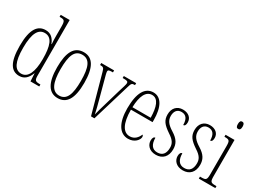

<svg xmlns="http://www.w3.org/2000/svg" viewBox="-48 -1377 2663 2005"><g transform="rotate(30 1283.5 -375.0)"><path d="M198 10C261 10 299 -31 323 -94H325L330 0H436V-24H427C376 -24 364 -32 364 -91V-760H256V-736H261C313 -736 324 -730 324 -655V-548C324 -513 325 -479 328 -448H324C301 -505 266 -544 202 -544C109 -544 47 -473 47 -267C47 -63 104 10 198 10ZM204 -21C128 -21 88 -94 88 -265C88 -443 132 -513 208 -513C295 -513 325 -425 325 -265C325 -109 284 -21 204 -21Z M661 10C768 10 825 -75 825 -267C825 -450 772 -543 663 -543C549 -543 497 -452 497 -267C497 -77 557 10 661 10ZM662 -21C576 -21 538 -106 538 -267C538 -431 570 -512 661 -512C752 -512 784 -431 784 -267C784 -106 752 -21 662 -21Z M932 -462 1060 0H1101L1238 -457C1252 -507 1259 -512 1291 -512H1295V-536H1146V-512H1164C1201 -512 1212 -505 1212 -487C1212 -471 1200 -435 1179 -367L1134 -213C1107 -125 1091 -64 1085 -37C1077 -76 1057 -157 1041 -213L989 -407C981 -436 970 -475 970 -490C970 -506 981 -512 1015 -512H1029V-536H874V-512C914 -512 920 -505 932 -462Z M1510 10C1590 10 1632 -47 1632 -80C1632 -94 1627 -101 1621 -104C1604 -62 1571 -21 1513 -21C1434 -21 1387 -101 1386 -269H1647V-294C1647 -449 1596 -543 1502 -543C1402 -543 1346 -450 1346 -262C1346 -88 1408 10 1510 10ZM1607 -299H1387C1390 -431 1428 -513 1502 -513C1577 -513 1605 -426 1607 -299Z M1845 10C1927 10 1976 -43 1976 -130C1976 -194 1952 -241 1874 -289C1808 -330 1779 -366 1779 -421C1779 -472 1802 -513 1857 -513C1912 -513 1939 -475 1939 -403C1958 -403 1967 -420 1967 -450C1967 -504 1925 -542 1858 -542C1787 -542 1742 -493 1742 -418C1742 -348 1771 -310 1854 -254C1923 -210 1939 -174 1939 -128C1939 -55 1906 -19 1846 -19C1783 -19 1754 -66 1754 -143C1738 -143 1725 -128 1725 -93C1725 -44 1762 10 1845 10Z M2170 10C2252 10 2301 -43 2301 -130C2301 -194 2277 -241 2199 -289C2133 -330 2104 -366 2104 -421C2104 -472 2127 -513 2182 -513C2237 -513 2264 -475 2264 -403C2283 -403 2292 -420 2292 -450C2292 -504 2250 -542 2183 -542C2112 -542 2067 -493 2067 -418C2067 -348 2096 -310 2179 -254C2248 -210 2264 -174 2264 -128C2264 -55 2231 -19 2171 -19C2108 -19 2079 -66 2079 -143C2063 -143 2050 -128 2050 -93C2050 -44 2087 10 2170 10Z M2456 -654C2473 -654 2485 -664 2485 -698C2485 -731 2473 -742 2456 -742C2439 -742 2428 -731 2428 -698C2428 -664 2439 -654 2456 -654ZM2360 0H2559V-24H2546C2491 -24 2481 -32 2481 -100V-536H2373V-512H2380C2433 -512 2441 -503 2441 -434V-99C2441 -31 2431 -24 2375 -24H2360Z"/></g></svg>

Font: Noto Serif Lao ExtraCondensed ExtraLight
Style: Regular
Weight: 200
Width: 2
Designer: Monotype Design Team
Foundry: Monotype Imaging Inc.
Version: Version 2.003